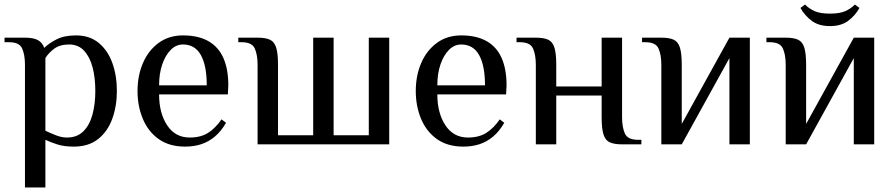

<svg xmlns="http://www.w3.org/2000/svg" viewBox="-23 -636 3944 846"><path d="M87 190V-350Q87 -395 74.5 -422.5Q62 -450 17 -450H-3V-470H87Q125 -470 144.5 -459Q164 -448 172 -425Q192 -445 226 -462.5Q260 -480 312 -480Q372 -480 412 -447Q452 -414 472 -358.5Q492 -303 492 -235Q492 -168 471.5 -112Q451 -56 409 -23Q367 10 302 10Q260 10 230 0.5Q200 -9 177 -20V190ZM272 -30Q317 -30 344.5 -57.5Q372 -85 384.5 -131.5Q397 -178 397 -235Q397 -293 385 -339Q373 -385 347.5 -412.5Q322 -440 282 -440Q241 -440 216 -421.5Q191 -403 177 -380V-60Q200 -49 224.5 -39.5Q249 -30 272 -30Z M793 10Q723 10 676.5 -23Q630 -56 606.5 -112Q583 -168 583 -235Q583 -303 607 -358.5Q631 -414 676 -447Q721 -480 783 -480Q851 -480 895.5 -454.5Q940 -429 961.5 -380Q983 -331 983 -260L981 -220H678Q678 -138 713.5 -84Q749 -30 813 -30Q862 -30 894.5 -51Q927 -72 953 -110L973 -95Q951 -57 923.5 -34Q896 -11 863.5 -0.5Q831 10 793 10ZM678 -260H888Q888 -347 862 -393.5Q836 -440 783 -440Q753 -440 729.5 -416.5Q706 -393 692 -352.5Q678 -312 678 -260Z M1112 0V-350Q1112 -395 1099.5 -422.5Q1087 -450 1042 -450H1027V-470H1112Q1147 -470 1166.5 -461Q1186 -452 1194 -426Q1202 -400 1202 -350V-40H1357V-470H1447V-40H1602V-470H1692V0Z M2019 10Q1949 10 1902.5 -23Q1856 -56 1832.5 -112Q1809 -168 1809 -235Q1809 -303 1833 -358.5Q1857 -414 1902 -447Q1947 -480 2009 -480Q2077 -480 2121.5 -454.5Q2166 -429 2187.5 -380Q2209 -331 2209 -260L2207 -220H1904Q1904 -138 1939.5 -84Q1975 -30 2039 -30Q2088 -30 2120.5 -51Q2153 -72 2179 -110L2199 -95Q2177 -57 2149.5 -34Q2122 -11 2089.5 -0.5Q2057 10 2019 10ZM1904 -260H2114Q2114 -347 2088 -393.5Q2062 -440 2009 -440Q1979 -440 1955.5 -416.5Q1932 -393 1918 -352.5Q1904 -312 1904 -260Z M2338 0V-350Q2338 -395 2325.5 -422.5Q2313 -450 2268 -450H2253V-470H2338Q2373 -470 2392.5 -461Q2412 -452 2420 -426Q2428 -400 2428 -350V-255H2628V-470H2718V-120Q2718 -75 2730.5 -47.5Q2743 -20 2788 -20H2803V0H2718Q2683 0 2663.5 -9Q2644 -18 2636 -44Q2628 -70 2628 -120V-215H2428V0Z M2891 0V-350Q2891 -395 2878.5 -422.5Q2866 -450 2821 -450H2806V-470H2891Q2926 -470 2945.5 -461Q2965 -452 2973 -426Q2981 -400 2981 -350V-90L3191 -470H3281V0H3191V-380L2981 0Z M3439 0V-350Q3439 -395 3426.5 -422.5Q3414 -450 3369 -450H3354V-470H3439Q3474 -470 3493.5 -461Q3513 -452 3521 -426Q3529 -400 3529 -350V-90L3739 -470H3829V0H3739V-380L3529 0ZM3634 -521Q3585 -521 3554 -544Q3523 -567 3504 -601L3524 -616Q3543 -597 3567.5 -586.5Q3592 -576 3634 -576Q3676 -576 3700.5 -586.5Q3725 -597 3744 -616L3764 -601Q3745 -567 3714 -544Q3683 -521 3634 -521Z"/></svg>

Font: El Messiri
Style: Regular
Weight: 400
Designer: Mohamed Gaber
Foundry: Kief Type Foundry
Version: Version 2.020